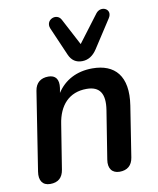

<svg xmlns="http://www.w3.org/2000/svg" viewBox="-86 -835 749 910"><g transform="rotate(-10 288.5 -380.5)"><path d="M82 7C120 7 142 -12 148 -50L182 -263C195 -352 245 -407 329 -407C393 -407 417 -369 405 -292L368 -60C361 -18 380 7 416 7C453 7 476 -12 482 -50L520 -293C542 -434 480 -498 373 -498C297 -498 238 -466 202 -410L206 -433C212 -475 195 -496 161 -496C124 -496 100 -477 94 -439L35 -61C28 -18 46 7 82 7ZM332 -540C361 -540 385 -555 404 -584L491 -718C518 -759 465 -786 438 -752L339 -621L271 -750C251 -788 192 -762 210 -719L269 -583C282 -553 303 -540 332 -540Z"/></g></svg>

Font: SN Pro Semibold
Style: Italic
Weight: 600
Italic angle: -9°
Designer: Tobias Whetton
Foundry: Supernotes
Version: Version 1.001;Glyphs 3.2 (3249)